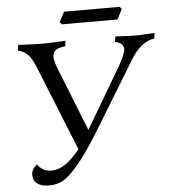

<svg xmlns="http://www.w3.org/2000/svg" viewBox="-61 -905 942 1057"><g transform="rotate(-5 409.5 -376.0)"><path d="M166 96.7Q127.4 96.7 103.5 80.1Q79.6 63.5 79.6 29.8Q81.5 -2.4 110.8 -25.4Q134.3 13.2 183.1 16.6Q226.1 16.6 262.9 -8.1Q299.8 -32.7 345.7 -87.4L155.8 -558.6Q135.3 -609.4 113.3 -630.4Q91.3 -651.4 60.1 -658.7L65.4 -689Q150.4 -684.1 206.1 -684.1Q237.3 -684.1 327.1 -689L321.8 -658.7Q255.9 -654.8 252.4 -608.4Q252.4 -577.1 287.1 -497.6L409.2 -189L591.3 -497.6Q637.7 -574.2 643.6 -605.5L644.5 -615.2Q644.5 -649.9 597.2 -658.7L602.5 -689Q676.3 -684.1 710.9 -684.1Q745.6 -684.1 819.3 -689L814 -658.7Q738.3 -648.9 677.2 -545.4L474.6 -212.4Q403.8 -95.2 354.2 -30.8Q304.7 33.7 264.2 65.2Q223.6 96.7 166 96.7ZM622.1 -780.8H314.5L303.2 -793.5L332.5 -849.1H640.1L650.4 -836.4Z"/></g></svg>

Font: Kelvinch
Style: Italic
Weight: 400
Italic angle: -10°
Designer: Paul James Miller
Foundry: High-Logic / Made with FontCreator
Version: Version 3.40;July 22, 2017;FontCreator 11.0.0.2388 64-bit